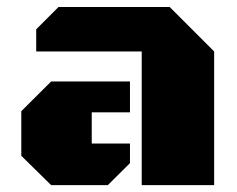

<svg xmlns="http://www.w3.org/2000/svg" viewBox="-20 -539 690 559"><path d="M392.6 0V-389.2H85.4V-453.6L150.4 -518.6H474.1L603.5 -389.2V0ZM128.9 0 42 -85.4V-215.3L128.9 -301.8H358.4V-211.9H247.1V-121.1H358.4V-64L293.9 0Z"/></svg>

Font: Black Ops One
Style: Regular
Weight: 400
Designer: James Grieshaber, Eben Sorkin
Foundry: Sorkin Type Co.
Version: Version 1.004; ttfautohint (v1.8.4.7-5d5b)